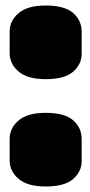

<svg xmlns="http://www.w3.org/2000/svg" viewBox="-20 -656 328 696"><path d="M276 -541V-461Q276 -423 245 -396Q214 -369 146 -369Q79 -369 47 -397Q15 -425 15 -463V-542Q15 -580 47 -608Q79 -636 146 -636Q214 -636 245 -609Q276 -582 276 -541ZM276 -152V-72Q276 -34 245 -7Q214 20 146 20Q79 20 47 -8Q15 -36 15 -74V-153Q15 -191 47 -219Q79 -247 146 -247Q214 -247 245 -220Q276 -193 276 -152Z"/></svg>

Font: Gasoek One
Style: Regular
Weight: 400
Designer: Jiashuo Zhang
Foundry: JAMO
Version: Version 1.000; ttfautohint (v1.8.4.7-5d5b);gftools[0.9.29]